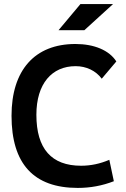

<svg xmlns="http://www.w3.org/2000/svg" viewBox="-20 -921 626 951"><path d="M365.2 9.8C426.8 9.8 486.3 -1 543.9 -23.4L521.5 -129.4C475.6 -109.9 429.7 -100.1 381.8 -100.1C234.9 -100.1 160.2 -184.1 160.2 -352.5C160.2 -506.3 236.8 -593.3 354.5 -593.3C407.2 -593.3 454.6 -570.8 483.9 -531.2L556.2 -616.7C521 -671.9 446.8 -703.1 353.5 -703.1C151.9 -703.1 37.1 -573.2 37.1 -347.7C37.1 -109.4 147 9.8 365.2 9.8ZM270 -771.5H397.9L540 -900.9H378.4Z"/></svg>

Font: Cascadia Code PL SemiBold
Style: Regular
Weight: 600
Monospace: yes
Designer: Aaron Bell
Foundry: Saja Typeworks
Version: Version 2404.023